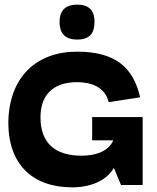

<svg xmlns="http://www.w3.org/2000/svg" viewBox="-20 -795 676 825"><path d="M290 10C381 10 443 -27 468 -72H470L500 0H593V-292H376V-192H467C444 -141 385 -126 330 -126C217 -126 154 -181 154 -289C153 -377 199 -442 311 -442C371 -442 432 -421 447 -356L582 -377C553 -505 476 -573 311 -573C137 -573 22 -465 16 -278C12 -89 120 10 290 10ZM312 -625C372 -625 386 -660 386 -701C386 -740 372 -775 312 -775C252 -775 236 -740 236 -701C236 -660 252 -625 312 -625Z"/></svg>

Font: OSH Darker Grotesque Black
Style: Regular
Weight: 900
Designer: Gabriel Lam
Foundry: TypeRant
Version: Version 1.000;Glyphs 3.1.1 (3148)